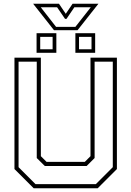

<svg xmlns="http://www.w3.org/2000/svg" viewBox="-20 -1009 704 1029"><path d="M160.5 0 57.5 -103V-700H199V-172L229.5 -141.5H434.5L465 -172V-700H606.5V-103L503.5 0ZM170.5 -22H493.5L584.5 -113V-678.5H487V-162L444.5 -119.5H220L177 -162V-678.5H79.5V-113ZM384 -726V-831H490V-726ZM176 -726V-831H282V-726ZM195.5 -745H262V-811.5H195.5ZM403.5 -745H470.5V-811.5H403.5ZM269.5 -847 157.5 -989H296L332.5 -935L369 -989H507.5L395.5 -847ZM280.5 -865H384L466.5 -970H378.5L336.5 -908H328.5L286 -970H198.5Z"/></svg>

Font: Tourney Thin ExtraLight
Style: Regular
Weight: 250
Version: Version 1.015